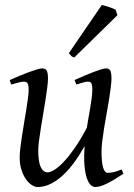

<svg xmlns="http://www.w3.org/2000/svg" viewBox="-20 -732 539 772"><path d="M476.1 -33.2Q436.5 -6.8 408.9 6.6Q381.3 20 362.8 20Q353.5 20 344.5 11.5Q335.4 2.9 328.9 -16.6Q322.3 -36.1 319.6 -67.6Q316.9 -99.1 320.3 -145Q300.3 -108.9 278.1 -78.6Q255.9 -48.3 231.9 -26.4Q208 -4.4 182.6 7.8Q157.2 20 130.9 20Q121.1 20 108.6 12.5Q96.2 4.9 85.2 -10.3Q74.2 -25.4 66.7 -47.9Q59.1 -70.3 59.1 -100.1Q59.1 -114.7 61.8 -137.2Q64.5 -159.7 68.4 -185.5Q72.3 -211.4 77.1 -239.3Q82 -267.1 85.9 -292.5Q89.8 -317.9 92.5 -338.4Q95.2 -358.9 95.2 -371.1Q95.2 -382.3 93.8 -388.9Q92.3 -395.5 89.6 -398.7Q86.9 -401.9 83.3 -402.8Q79.6 -403.8 75.2 -403.8Q70.8 -403.8 62.5 -402.1Q54.2 -400.4 45.9 -397.9Q36.1 -395.5 24.9 -392.1L19 -410.2Q39.6 -419.4 60.3 -428Q81.1 -436.5 98.6 -442.9Q116.2 -449.2 129.6 -453.1Q143.1 -457 148.9 -457Q163.1 -457 168 -447.8Q172.9 -438.5 172.9 -416Q172.9 -401.9 169.9 -378.9Q167 -356 162.6 -328.6Q158.2 -301.3 153.3 -272Q148.4 -242.7 144 -215.3Q139.6 -188 136.7 -165Q133.8 -142.1 133.8 -127.9Q133.8 -81.1 143.8 -60.1Q153.8 -39.1 171.9 -39.1Q181.6 -39.1 197.8 -48.6Q213.9 -58.1 234.4 -79.3Q254.9 -100.6 279.1 -134.8Q303.2 -168.9 329.1 -218.3Q332.5 -239.3 336.2 -260.5Q339.8 -281.7 343.3 -301.5Q346.7 -321.3 348.9 -339.1Q351.1 -356.9 351.1 -371.1Q351.1 -382.3 349.9 -388.9Q348.6 -395.5 346.2 -398.7Q343.8 -401.9 340.6 -402.8Q337.4 -403.8 333 -403.8Q328.6 -403.8 321 -402.1Q313.5 -400.4 305.7 -397.9Q296.9 -395.5 287.1 -392.1L279.8 -410.2Q300.3 -419.4 320.3 -428Q340.3 -436.5 357.2 -442.9Q374 -449.2 386.7 -453.1Q399.4 -457 405.8 -457Q419.4 -457 423.8 -447.8Q428.2 -438.5 428.2 -416Q428.2 -401.9 425.3 -379.2Q422.4 -356.4 418 -329.3Q413.6 -302.2 408.2 -272.7Q402.8 -243.2 398.4 -215.6Q394 -188 391.1 -164.1Q388.2 -140.1 388.2 -124Q388.2 -79.6 394.5 -58.3Q400.9 -37.1 413.1 -37.1Q425.8 -37.1 438.7 -40.3Q451.7 -43.5 469.2 -50.8ZM452.1 -670.9 278.8 -501Q271 -502.9 267.3 -506.3Q263.7 -509.8 256.8 -518.1L389.6 -712.4Q394.5 -710.9 402.1 -708.7Q409.7 -706.5 418 -703.9Q426.3 -701.2 433.6 -698.2Q440.9 -695.3 444.8 -692.9Z"/></svg>

Font: Gentium Plus Viet
Style: Italic
Weight: 400
Italic angle: -8°
Designer: J. Victor Gaultney, Annie Olsen, Iska Routamaa, Becca Hirsbrunner
Foundry: SIL International
Version: Version 5.000